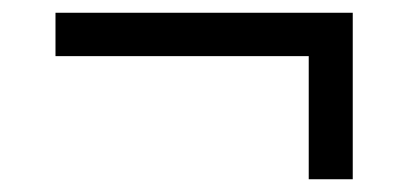

<svg xmlns="http://www.w3.org/2000/svg" viewBox="-20 -359 640 301"><path d="M533 -78H464V-271H67V-339H533Z"/></svg>

Font: Aneliza
Style: Regular
Weight: 400
Designer: Mike Abbink, Paul van der Laan, Pieter van Rosmalen
Foundry: Bold Monday
Version: Version 3.0